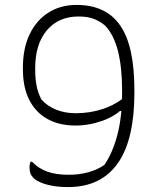

<svg xmlns="http://www.w3.org/2000/svg" viewBox="-20 -740 640 780"><path d="M291 -720Q351 -720 395.5 -699Q440 -678 469 -635.5Q498 -593 512 -527.5Q526 -462 526 -373V-364Q526 -270 509.5 -198Q493 -126 459 -77.5Q425 -29 374.5 -4.5Q324 20 256 20Q222 20 194 15Q166 10 147 2Q128 -6 119 -14Q107 -26 103.5 -36Q100 -46 100 -59Q100 -62 100 -64.5Q100 -67 100.5 -69.5Q101 -72 101.5 -74Q102 -76 102.5 -78.5Q103 -81 104 -83H110Q136 -56 171.5 -43Q207 -30 259 -30Q301 -30 338 -40Q375 -50 404 -70Q438 -120 457 -192.5Q476 -265 476 -363V-372Q476 -467 459 -533.5Q442 -600 406 -637Q381 -657 356.5 -665Q332 -673 299 -673Q218 -673 170.5 -617Q123 -561 123 -463V-457Q123 -421 128.5 -392Q134 -363 148 -336Q172 -309 208 -294.5Q244 -280 287 -280Q347 -280 400 -298Q453 -316 494 -352V-289H449L491 -312Q454 -270 398 -250Q342 -230 287 -230Q220 -230 172 -257Q124 -284 98.5 -335Q73 -386 73 -459V-464Q73 -544 100.5 -601Q128 -658 177 -689Q226 -720 291 -720Z"/></svg>

Font: Recursive Casual Light
Style: Regular
Weight: 300
Version: Version 1.047